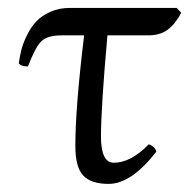

<svg xmlns="http://www.w3.org/2000/svg" viewBox="-20 -449 481 479"><path d="M189.9 -360.8H133.8Q98.1 -360.8 83 -345.9Q67.9 -331.1 49.8 -283.2Q32.2 -283.2 26.9 -291Q29.3 -309.1 33.7 -325.9Q38.1 -342.8 47.9 -362.3Q57.6 -381.8 71 -396Q84.5 -410.2 106 -419.7Q127.4 -429.2 153.8 -429.2H420.9L432.1 -417Q417.5 -389.2 398.4 -375Q379.4 -360.8 350.1 -360.8H248Q231.9 -179.7 231.9 -107.9Q231.9 -43 264.2 -43Q306.2 -43 351.1 -88.9Q366.2 -84 370.1 -70.8Q307.6 9.8 251 9.8Q207.5 9.8 187.7 -11Q168 -31.7 168 -85Q168 -181.2 189.9 -360.8Z"/></svg>

Font: Common Serif
Style: Regular
Weight: 400
Designer: Philipp H. Poll, Khaled Hosny
Foundry: Stefan Peev, Context Ltd.
Version: Version 1.026